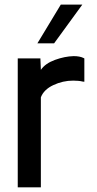

<svg xmlns="http://www.w3.org/2000/svg" viewBox="-20 -799 415 819"><path d="M339.8 -450.2 332 -451.2Q316.4 -455.1 292 -455.1Q248 -455.1 207.5 -436Q167 -417 154.3 -383.8V0H55.7V-549.8H152.3L154.3 -501Q172.9 -528.3 214.4 -543.5Q255.9 -558.6 293.9 -559.6Q320.3 -559.6 335.9 -551.8L339.8 -549.8ZM139.6 -614.3 239.3 -779.3H331.1L210.9 -614.3Z"/></svg>

Font: RobotoJAA
Style: Medium
Weight: 500
Version: Version 2.05; 2016-11-05